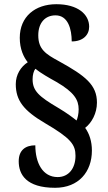

<svg xmlns="http://www.w3.org/2000/svg" viewBox="-20 -780 514 913"><path d="M242 113C354 113 417 37 417 -64C417 -108 405 -144 385 -172C416 -196 441 -241 441 -292C441 -376 387 -419 260 -489C197 -523 162 -546 162 -612C162 -672 195 -707 244 -707C304 -707 321 -641 321 -583C375 -583 404 -614 404 -653C404 -712 350 -760 248 -760C147 -760 74 -701 74 -600C74 -547 92 -509 112 -484C79 -463 55 -425 55 -380C55 -302 93 -254 193 -195C318 -122 339 -92 339 -39C339 20 307 62 254 62C183 62 148 -5 148 -89C100 -89 69 -65 69 -13C69 49 104 113 242 113ZM344 -207C325 -222 299 -242 257 -267C165 -321 135 -348 135 -403C135 -424 140 -442 148 -453C176 -431 211 -411 249 -390C333 -341 354 -305 354 -260C354 -238 349 -218 344 -207Z"/></svg>

Font: Noto Serif Devanagari Condensed
Style: Bold
Weight: 700
Width: 3
Designer: Universal Thirst, Indian Type Foundry and the Monotype Design Team
Foundry: Monotype Imaging Inc.
Version: Version 2.004